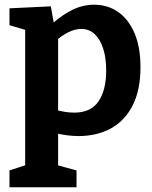

<svg xmlns="http://www.w3.org/2000/svg" viewBox="-20 -566 648 816"><path d="M20.3 230V158.3L105.3 130.3L87 153.7V-453L103.3 -434.3L20.3 -459V-530.7L196 -539L211.7 -451.7L196.3 -460.3Q243 -502.3 287.7 -524.2Q332.3 -546 380 -546Q437.7 -546 481.8 -515.3Q526 -484.7 551.5 -425.5Q577 -366.3 577 -280.3Q577 -183.3 544 -118.3Q511 -53.3 451.7 -20.5Q392.3 12.3 313.3 12.3Q289 12.3 263.2 8.7Q237.3 5 209.3 -1L227 -17V153.7L212.3 133L305.3 158.3V230ZM295 -87.3Q366 -87.3 398.7 -135.3Q431.3 -183.3 431.3 -266Q431.3 -320.7 418.3 -360.2Q405.3 -399.7 382 -421.3Q358.7 -443 325.3 -443Q299 -443 270.2 -428.8Q241.3 -414.7 210.3 -385.7L227 -422.7V-74L210 -101Q257.3 -87.3 295 -87.3Z"/></svg>

Font: Bitter Thin
Style: Regular
Weight: 100
Designer: Sol Matas, and Bitter project Authors
Foundry: Sol Matas
Version: Version 2.002